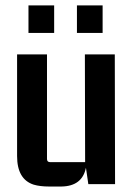

<svg xmlns="http://www.w3.org/2000/svg" viewBox="-20 -679 496 708"><path d="M206.1 8.8Q283.2 7.8 296.9 -60.5L305.7 0H404.3L403.3 -478.5H293L293.9 -81.1H165Q153.3 -81.1 153.3 -92.8V-478.5H43V-103.5Q43 -17.6 104.5 2Q127.9 8.8 161.1 8.8ZM179.7 -557.6V-659.2H85V-557.6ZM358.4 -557.6V-659.2H263.7V-557.6Z"/></svg>

Font: Gemunu Libre
Style: Bold
Weight: 700
Designer: Pushpananda Ekanayake, Sol Matas, Kosala Senevirathne
Foundry: Mooniak
Version: Version 1.001